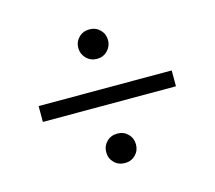

<svg xmlns="http://www.w3.org/2000/svg" viewBox="-76 -648 732 655"><g transform="rotate(-15 290.5 -320.0)"><path d="M290 -452Q267 -452 252 -467.5Q237 -483 237 -504Q237 -526 252 -541Q267 -556 290 -556Q312 -556 327 -541Q342 -526 342 -504Q342 -483 327 -467.5Q312 -452 290 -452ZM55 -348H525V-292H55ZM290 -84Q267 -84 252 -99Q237 -114 237 -136Q237 -158 252 -173Q267 -188 290 -188Q312 -188 327 -173Q342 -158 342 -136Q342 -114 327 -99Q312 -84 290 -84Z"/></g></svg>

Font: Murecho
Style: Regular
Weight: 400
Designer: Neil Summerour
Foundry: Positype
Version: Version 1.010; ttfautohint (v1.8.3)